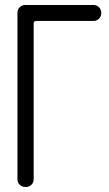

<svg xmlns="http://www.w3.org/2000/svg" viewBox="-20 -750 437 770"><path d="M83 0Q68 0 59 -9Q50 -18 50 -31V-699Q50 -712 59 -721Q68 -730 81 -730H355Q368 -730 377 -721Q386 -712 386 -698Q386 -684 377 -675Q368 -666 355 -666H127Q115 -666 115 -657V-31Q115 -18 106 -9Q97 0 83 0Z"/></svg>

Font: Gardens CM
Style: Regular
Weight: 400
Designer: Created by: Aleksander Shevchuk, 2010. Modifed by: Daren Olsen, 2020.
Foundry: High-Logic / FontCreator v.13.0.0 build 2663 (64-bit)
Version: Version 3.003 Ukrainian, initial release